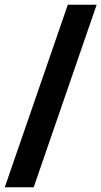

<svg xmlns="http://www.w3.org/2000/svg" viewBox="-69 -731 429 812"><path d="M-48.8 61 217.8 -710.9H339.8L73.5 61Z"/></svg>

Font: RobotoFlex
Style: Regular
Weight: 400
Designer: Berlow after Robertson
Foundry: Google
Version: Version 2.136